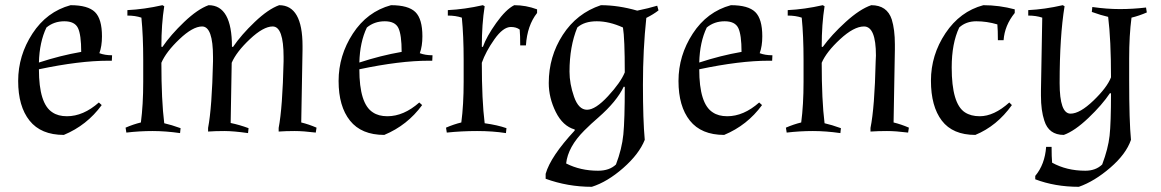

<svg xmlns="http://www.w3.org/2000/svg" viewBox="-20 -505 4475 740"><path d="M238 -57Q301 -57 361 -110L372 -100Q315 -22 226 15Q138 15 94 -40Q50 -95 50 -193Q50 -291 105 -375.5Q160 -460 252 -485Q319 -485 346 -458.5Q373 -432 373 -365Q373 -327 363 -300Q384 -292 412 -292L411 -271Q405 -271 398 -271Q286 -271 130 -238Q130 -105 182 -72Q204 -57 238 -57ZM159 -399Q132 -343 130 -264Q212 -291 293 -305Q293 -371 280.5 -397Q268 -423 228 -423Q188 -423 159 -399Z M1197 6Q1149 0 1115.5 0Q1082 0 1054 2V-12Q1069 -90 1073 -269Q1073 -277 1073 -285Q1073 -403 1031 -403Q995 -403 943 -354Q891 -305 873 -263L869 -31Q903 -24 938 -11L936 8Q880 0 845 0Q810 0 782 2V-12Q797 -90 801 -269Q801 -277 801 -285Q801 -403 759 -403Q723 -403 671.5 -354Q620 -305 602 -263Q602 -118 613 -30Q640 -24 676 -11L674 8Q618 0 568 0Q518 0 467 6L464 -13Q494 -26 523 -33Q532 -101 532 -190V-274Q532 -366 525 -437Q501 -445 471 -445V-466Q535 -469 606 -485L613 -481Q602 -412 602 -325L606 -324Q638 -371 690 -420.5Q742 -470 784 -485Q874 -485 874 -325L878 -324Q910 -371 962 -420.5Q1014 -470 1056 -485Q1146 -485 1146 -328Q1146 -321 1146 -314L1141 -33Q1170 -26 1200 -13Z M1473 -57Q1536 -57 1596 -110L1607 -100Q1550 -22 1461 15Q1373 15 1329 -40Q1285 -95 1285 -193Q1285 -291 1340 -375.5Q1395 -460 1487 -485Q1554 -485 1581 -458.5Q1608 -432 1608 -365Q1608 -327 1598 -300Q1619 -292 1647 -292L1646 -271Q1640 -271 1633 -271Q1521 -271 1365 -238Q1365 -105 1417 -72Q1439 -57 1473 -57ZM1394 -399Q1367 -343 1365 -264Q1447 -291 1528 -305Q1528 -371 1515.5 -397Q1503 -423 1463 -423Q1423 -423 1394 -399Z M1930 8Q1879 0 1819 0Q1759 0 1702 6L1699 -13Q1729 -26 1758 -33Q1767 -101 1767 -190V-274Q1767 -366 1760 -437Q1736 -445 1706 -445V-466Q1770 -469 1841 -485L1848 -481Q1837 -412 1837 -325L1841 -324Q1855 -364 1892.5 -416.5Q1930 -469 1962 -485Q2007 -485 2050 -469V-455Q2012 -407 2007 -330H1985Q1985 -369 1983 -391Q1970 -401 1949 -401Q1919 -401 1885.5 -353.5Q1852 -306 1837 -263Q1837 -118 1848 -30Q1898 -23 1932 -11Z M2095 -185Q2095 -287 2149 -370.5Q2203 -454 2296 -485Q2363 -485 2436 -464Q2480 -473 2513 -483L2518 -465Q2499 -450 2471 -436Q2458 -315 2458 -178.5Q2458 -42 2465 34Q2443 89 2382 142.5Q2321 196 2261 215Q2168 215 2083 184V165Q2102 98 2195 -2V-6Q2149 -19 2122 -73.5Q2095 -128 2095 -185ZM2175 -229Q2175 -182 2192.5 -132Q2210 -82 2242.5 -82Q2275 -82 2323.5 -134.5Q2372 -187 2388 -226Q2388 -357 2381 -399Q2328 -423 2280 -423Q2232 -423 2205 -399Q2175 -326 2175 -229ZM2285 153Q2329 153 2354 129Q2377 69 2382.5 13Q2388 -43 2388 -170L2384 -171Q2357 -114 2286 -52Q2258 -28 2232 -2Q2169 61 2162 125Q2217 153 2285 153Z M2783 -57Q2846 -57 2906 -110L2917 -100Q2860 -22 2771 15Q2683 15 2639 -40Q2595 -95 2595 -193Q2595 -291 2650 -375.5Q2705 -460 2797 -485Q2864 -485 2891 -458.5Q2918 -432 2918 -365Q2918 -327 2908 -300Q2929 -292 2957 -292L2956 -271Q2950 -271 2943 -271Q2831 -271 2675 -238Q2675 -105 2727 -72Q2749 -57 2783 -57ZM2704 -399Q2677 -343 2675 -264Q2757 -291 2838 -305Q2838 -371 2825.5 -397Q2813 -423 2773 -423Q2733 -423 2704 -399Z M3356 -291Q3356 -403 3310 -403Q3271 -403 3218 -354Q3165 -305 3147 -263Q3147 -118 3158 -30Q3185 -24 3221 -11L3219 8Q3163 0 3113 0Q3063 0 3012 6L3009 -13Q3039 -26 3068 -33Q3077 -101 3077 -190V-274Q3077 -366 3070 -437Q3046 -445 3016 -445V-466Q3080 -469 3151 -485L3158 -481Q3147 -412 3147 -325L3151 -324Q3185 -371 3239.5 -420.5Q3294 -470 3338 -485Q3399 -485 3417 -430Q3429 -391 3429 -334Q3429 -325 3429 -314L3424 -33Q3453 -26 3483 -13L3480 6Q3432 0 3398.5 0Q3365 0 3335 2V-12Q3351 -90 3355 -269Q3356 -279 3356 -291Z M3756 -57Q3811 -57 3870 -110L3880 -100Q3822 -19 3739 15Q3652 15 3610 -40Q3568 -95 3568 -194Q3568 -293 3624 -377Q3680 -461 3770 -485Q3831 -485 3891 -469V-455Q3852 -407 3848 -350H3826Q3826 -389 3824 -411Q3783 -423 3743 -423Q3703 -423 3677 -399Q3648 -338 3648 -245Q3648 -105 3699 -72Q3722 -57 3756 -57Z M4083 -481Q4064 -365 4064 -185Q4064 -67 4106 -67Q4142 -67 4194.5 -117.5Q4247 -168 4262 -207Q4262 -352 4251 -440Q4224 -446 4188 -459L4190 -478Q4246 -470 4296 -470Q4346 -470 4397 -476L4400 -457Q4370 -444 4341 -437Q4332 -369 4332 -280V-196Q4332 -37 4339 34Q4320 89 4259 141.5Q4198 194 4138 215Q4046 215 3970 186V173Q4007 129 4012 61H4033Q4033 100 4035 122Q4091 153 4163 153Q4203 153 4228 129Q4251 68 4256.5 18.5Q4262 -31 4262 -145L4258 -146Q4228 -101 4175 -50.5Q4122 0 4080 15Q4022 15 4005 -40Q3992 -79 3992 -136Q3992 -145 3992 -156L3997 -437Q3973 -445 3943 -445V-466Q4006 -469 4076 -485Z"/></svg>

Font: Almendra
Style: Regular
Weight: 400
Designer: Ana Sanfelippo
Foundry: Ana Sanfelippo
Version: Version 1.004